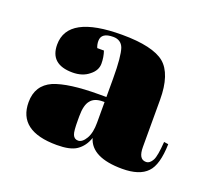

<svg xmlns="http://www.w3.org/2000/svg" viewBox="-72 -840 599 538"><g transform="rotate(20 227.0 -570.5)"><path d="M205 -568C145 -568 100 -562 71 -550C42 -537 27 -514 27 -480C27 -480 27 -480 27 -480C27 -423 65 -394 142 -394C142 -394 142 -394 142 -394C168 -394 188 -398 201 -407C214 -416 224 -429 230 -447C230 -447 230 -447 230 -447C240 -412 276 -394 337 -394C337 -394 337 -394 337 -394C371 -394 396 -402 411 -418C426 -433 434 -462 435 -503C435 -503 422 -505 422 -505C422 -505 422 -505 422 -505C420 -477 417 -458 412 -449C407 -440 401 -435 393 -435C393 -435 393 -435 393 -435C378 -435 371 -447 371 -472C371 -472 371 -612 371 -612C371 -612 371 -612 371 -612C371 -663 359 -699 336 -718C313 -737 270 -747 209 -747C209 -747 209 -747 209 -747C101 -747 47 -718 47 -659C47 -659 47 -659 47 -659C47 -620 69 -600 114 -600C114 -600 114 -600 114 -600C133 -600 150 -605 163 -616C176 -626 182 -638 182 -651C182 -664 180 -676 176 -688C176 -688 156 -688 156 -688C156 -688 156 -688 156 -688C153 -695 152 -702 152 -708C152 -708 152 -708 152 -708C152 -725 164 -733 188 -733C188 -733 188 -733 188 -733C203 -733 214 -726 219 -712C224 -697 227 -668 227 -623C227 -623 227 -568 227 -568C227 -568 205 -568 205 -568C205 -568 205 -568 205 -568ZM178 -437C175 -444 174 -458 174 -481C174 -481 174 -492 174 -492C174 -492 174 -492 174 -492C174 -514 178 -530 186 -539C193 -548 205 -553 222 -553C222 -553 227 -553 227 -553C227 -553 227 -491 227 -491C227 -491 227 -491 227 -491C227 -472 224 -456 217 -444C210 -432 202 -426 194 -426C186 -426 181 -430 178 -437Z"/></g></svg>

Font: Abril Fatface Utterance
Style: Regular
Weight: 500
Designer: Veronika Burian, Jos Scaglione
Foundry: TypeTogether
Version: ""